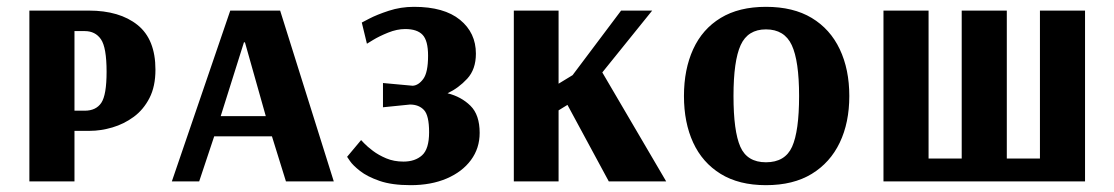

<svg xmlns="http://www.w3.org/2000/svg" viewBox="-20 -531 3262 562"><path d="M66 0V-500H240Q330 -500 382.5 -458Q435 -416 435 -327Q435 -278 417.5 -244Q400 -210 371.5 -189Q343 -168 309 -158Q275 -148 243 -148H198V0ZM198 -207H228Q261 -207 276.5 -230Q292 -253 292 -321Q292 -392 275.5 -416Q259 -440 228 -440H198Z M483 0 654 -500H800L957 0H817L776 -132H607L563 0ZM626 -191H758L697 -407H694Z M1182 11Q1127 11 1091 -1.5Q1055 -14 1034 -30.5Q1013 -47 1004.5 -59.5Q996 -72 996 -72L1037 -121Q1037 -121 1046 -111.5Q1055 -102 1071.5 -89.5Q1088 -77 1110.5 -67.5Q1133 -58 1161 -58Q1195 -58 1215.5 -76.5Q1236 -95 1236 -144Q1236 -193 1221 -209Q1206 -225 1180 -225L1101 -217V-288L1188 -280Q1205 -281 1219 -300Q1233 -319 1233 -368Q1233 -412 1217 -429Q1201 -446 1166 -446Q1142 -446 1116 -435.5Q1090 -425 1072 -414Q1054 -403 1054 -403L1039 -465Q1039 -465 1061 -476.5Q1083 -488 1118 -499.5Q1153 -511 1192 -511Q1280 -511 1326.5 -473Q1373 -435 1373 -374Q1373 -328 1347.5 -300.5Q1322 -273 1290 -258Q1330 -248 1357 -221.5Q1384 -195 1384 -142Q1384 -97 1358.5 -62.5Q1333 -28 1287.5 -8.5Q1242 11 1182 11Z M1484 0V-500H1615V-286L1656 -311L1798 -500H1889L1743 -319L1930 0H1762L1641 -224L1615 -208V0Z M2222 11Q2143 11 2089.5 -22Q2036 -55 2009 -113.5Q1982 -172 1982 -250Q1982 -328 2009 -387Q2036 -446 2089.5 -478.5Q2143 -511 2222 -511Q2302 -511 2356 -478.5Q2410 -446 2438 -387Q2466 -328 2466 -250Q2466 -172 2438 -113.5Q2410 -55 2356 -22Q2302 11 2222 11ZM2222 -56Q2278 -56 2298.5 -101.5Q2319 -147 2319 -250Q2319 -353 2297.5 -399Q2276 -445 2222 -445Q2169 -445 2148 -399Q2127 -353 2127 -250Q2127 -147 2147 -101.5Q2167 -56 2222 -56Z M2566 0V-500H2698V-67H2795V-500H2927V-67H3024V-500H3156V0Z"/></svg>

Font: Arsenal SC
Style: Bold
Weight: 700
Designer: Andrij Shevchenko
Foundry: Stairsfor
Version: Version 2.001; ttfautohint (v1.8.4.7-5d5b)